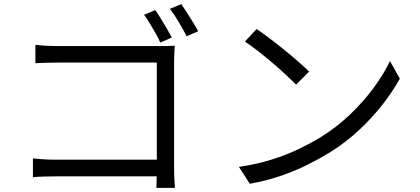

<svg xmlns="http://www.w3.org/2000/svg" viewBox="-20 -874 2040 933"><path d="M734 -825Q746 -809 761 -784.5Q776 -760 790.5 -735.5Q805 -711 815 -692L759 -667Q750 -688 736 -712.5Q722 -737 707.5 -761Q693 -785 680 -802ZM861 -854Q873 -837 888 -813.5Q903 -790 918 -765.5Q933 -741 943 -722L887 -698Q871 -729 848.5 -767Q826 -805 806 -831ZM152 -656Q178 -653 208 -651.5Q238 -650 262 -650H754Q773 -650 793.5 -650.5Q814 -651 829 -652Q828 -635 827 -613.5Q826 -592 826 -574V-58Q826 -31 827.5 -2Q829 27 830 39H740Q740 27 741 2.5Q742 -22 742 -49V-570H263Q235 -570 202.5 -569Q170 -568 152 -567ZM140 -104Q159 -102 189.5 -100Q220 -98 251 -98H787V-17H253Q223 -17 191.5 -16Q160 -15 140 -13Z M1227 -733Q1254 -715 1289 -688.5Q1324 -662 1360.5 -632.5Q1397 -603 1429 -575Q1461 -547 1482 -526L1419 -463Q1400 -482 1370 -510Q1340 -538 1304 -568.5Q1268 -599 1233 -626.5Q1198 -654 1170 -672ZM1141 -63Q1229 -76 1301.5 -99Q1374 -122 1434 -151Q1494 -180 1541 -209Q1618 -257 1683 -319.5Q1748 -382 1797 -449Q1846 -516 1875 -577L1923 -492Q1889 -430 1839 -366Q1789 -302 1726 -243Q1663 -184 1587 -136Q1537 -105 1477.5 -75Q1418 -45 1347.5 -20.5Q1277 4 1194 19Z"/></svg>

Font: Noto Sans SC Thin
Style: Regular
Weight: 400
Version: Version 2.004-H2;hotconv 1.0.118;makeotfexe 2.5.65603